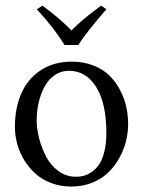

<svg xmlns="http://www.w3.org/2000/svg" viewBox="-20 -666 520 698"><path d="M214.8 -502.4Q177.7 -563 113.8 -632.3L134.3 -645.5Q200.7 -596.7 239.7 -555.2Q280.3 -596.7 347.7 -645.5L366.7 -632.3Q296.4 -551.8 264.6 -502.4ZM34.2 -205.1Q34.2 -273.9 57.9 -327.1Q81.5 -380.4 128.9 -411.1Q176.3 -441.9 240.7 -441.9Q283.7 -441.9 318.8 -428.2Q354 -414.6 377.2 -391.8Q400.4 -369.1 416.3 -339.1Q432.1 -309.1 439 -277.8Q445.8 -246.6 445.8 -214.4Q445.8 -183.6 438 -152.3Q430.2 -121.1 413.6 -91.3Q397 -61.5 373.3 -38.6Q349.6 -15.6 314.9 -1.7Q280.3 12.2 239.3 12.2Q200.2 12.2 166.5 -0.5Q132.8 -13.2 108.9 -34.7Q85 -56.2 67.9 -84.2Q50.8 -112.3 42.5 -143.1Q34.2 -173.8 34.2 -205.1ZM230.5 -408.7Q201.7 -408.7 178.7 -392.8Q155.8 -377 141.8 -350.8Q127.9 -324.7 120.6 -293.2Q113.3 -261.7 113.3 -228Q113.3 -197.8 122.1 -163.6Q130.9 -129.4 147.2 -97.4Q163.6 -65.4 192.1 -44.4Q220.7 -23.4 255.9 -23.4Q271 -23.4 284.9 -27.1Q298.8 -30.8 314.2 -41.5Q329.6 -52.2 340.8 -69.1Q352.1 -85.9 359.4 -115.2Q366.7 -144.5 366.7 -182.1Q366.7 -290 329.8 -349.4Q293 -408.7 230.5 -408.7Z"/></svg>

Font: Libertinage
Style: b
Weight: 400
Designer: OSP
Foundry: OSP
Version: Version 1.0; 2008; OFL relea